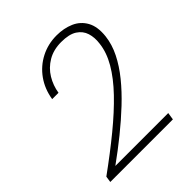

<svg xmlns="http://www.w3.org/2000/svg" viewBox="-196 -839 965 965"><g transform="rotate(-45 286.5 -356.0)"><path d="M32 0 37 -33Q135 -104 215 -169.5Q295 -235 353.5 -296Q412 -357 446 -415.5Q480 -474 486 -531Q491 -569 481 -601Q471 -633 441 -652.5Q411 -672 355 -672Q300 -672 259.5 -648Q219 -624 195.5 -585Q172 -546 165 -501H120Q130 -564 164 -611.5Q198 -659 249.5 -685.5Q301 -712 362 -712Q413 -712 454.5 -694Q496 -676 518 -636.5Q540 -597 533 -534Q527 -482 501.5 -431Q476 -380 435.5 -330Q395 -280 342.5 -230.5Q290 -181 230.5 -133Q171 -85 107 -39H483L477 0Z"/></g></svg>

Font: DM Sans 16pt ExtraLight
Style: Italic
Weight: 250
Italic angle: -10°
Version: Version 4.004;gftools[0.9.30]